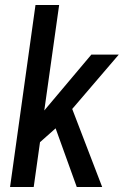

<svg xmlns="http://www.w3.org/2000/svg" viewBox="-20 -743 492 763"><path d="M121 -723H215L156 -304L343 -526H452L267 -310L386 0H285L201 -233L139 -178L114 0H20Z"/></svg>

Font: Archivo Narrow Medium
Style: Italic
Weight: 500
Italic angle: -8°
Designer: Hector Gatti
Foundry: Omnibus-Type
Version: Version 2.001